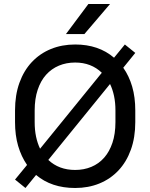

<svg xmlns="http://www.w3.org/2000/svg" viewBox="-20 -930 750 958"><path d="M55 -34 115 -107Q86 -149 70.5 -202Q55 -255 55 -321V-379Q55 -456 77 -517Q99 -578 139 -620.5Q179 -663 234 -685.5Q289 -708 355 -708Q472 -708 549 -642L603 -708L655 -666L595 -592Q624 -551 639.5 -498Q655 -445 655 -379V-321Q655 -244 633 -183Q611 -122 571 -79.5Q531 -37 476 -14.5Q421 8 355 8Q237 8 160 -57L107 8ZM153 -321Q153 -281 160 -248Q167 -215 180 -188L488 -567Q435 -618 355 -618Q311 -618 274 -602.5Q237 -587 210 -557Q183 -527 168 -482Q153 -437 153 -379ZM355 -82Q399 -82 436 -97.5Q473 -113 499.5 -143Q526 -173 541 -217.5Q556 -262 556 -321V-379Q556 -418 549 -451Q542 -484 529 -511L221 -132Q274 -82 355 -82ZM421 -910H529L401 -760H309Z"/></svg>

Font: Retni Sans Medium
Style: Regular
Weight: 500
Designer: Vitaly Kuzmin
Foundry: ParaType Ltd.
Version: Version 1.00;March 2, 2019;FontCreator 11.5.0.2425 64-bit; t